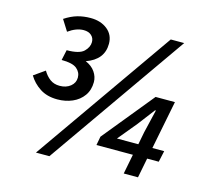

<svg xmlns="http://www.w3.org/2000/svg" viewBox="-100 -785 976 911"><g transform="rotate(15 388.0 -330.0)"><path d="M183 -258Q132 -258 97 -281Q62 -304 42 -338L96 -376Q110 -352 129.5 -337.5Q149 -323 177 -323Q209 -323 230 -340Q251 -357 251 -383Q251 -409 230 -426.5Q209 -444 155 -444L166 -495Q228 -495 250 -516.5Q272 -538 272 -563Q272 -583 258 -595.5Q244 -608 220 -608Q184 -608 145 -580L111 -634Q143 -655 173 -663.5Q203 -672 237 -672Q287 -672 319.5 -646Q352 -620 352 -576Q352 -498 267 -468Q298 -455 314 -431.5Q330 -408 330 -382Q330 -343 310 -315Q290 -287 256.5 -272.5Q223 -258 183 -258ZM151 12 630 -672H696L217 12ZM505 -152H610L622 -214L649 -328H645L581 -244ZM579 0 598 -97H419L427 -140L631 -390H726L679 -152H737L725 -97H668L649 0Z"/></g></svg>

Font: Source Sans 3 Semibold
Style: Italic
Weight: 600
Italic angle: -11°
Designer: Paul D. Hunt
Foundry: Adobe
Version: Version 3.052;hotconv 1.1.0;makeotfexe 2.6.0